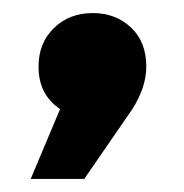

<svg xmlns="http://www.w3.org/2000/svg" viewBox="-20 -178 281 294"><path d="M27 96 72 -11Q39 -33 39 -76Q39 -112 62.5 -135Q86 -158 122 -158Q157 -158 180.5 -136Q204 -114 204 -76Q204 -44 182 -10L109 96Z"/></svg>

Font: Trueno
Style: Bd
Weight: 700
Designer: Julieta Ulanovsky
Foundry: Julieta Ulanovsky
Version: Version 3.001b